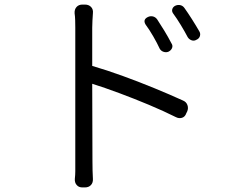

<svg xmlns="http://www.w3.org/2000/svg" viewBox="-20 -778 1040 839"><path d="M627 -704Q638 -709 649 -706Q660 -703 667 -693Q681 -672 698 -644Q715 -616 729 -589Q736 -579 732 -568.5Q728 -558 716 -552Q706 -548 695 -551.5Q684 -555 678 -565Q667 -589 650 -618.5Q633 -648 616 -671Q603 -693 627 -704ZM746 -753Q757 -758 768 -755.5Q779 -753 786 -743Q801 -722 818.5 -694.5Q836 -667 851 -641Q857 -631 853.5 -620Q850 -609 838 -604Q828 -598 817 -602Q806 -606 800 -616Q788 -639 770.5 -668Q753 -697 736 -720Q730 -729 733 -738.5Q736 -748 746 -753ZM309 -74Q309 -87 309 -128.5Q309 -170 309 -229Q309 -288 309 -353.5Q309 -419 309 -480.5Q309 -542 309 -589Q309 -636 309 -657Q309 -671 308.5 -689Q308 -707 306 -720Q305 -737 314.5 -747.5Q324 -758 340 -758H351Q368 -758 378 -747.5Q388 -737 386 -720Q385 -706 384 -688.5Q383 -671 383 -657V-490Q448 -471 518 -445.5Q588 -420 655 -392.5Q722 -365 779 -339Q794 -333 799 -319Q804 -305 798 -291L794 -283Q789 -268 776 -263.5Q763 -259 749 -266Q695 -293 630.5 -320Q566 -347 501.5 -371Q437 -395 383 -412L384 -74Q384 -50 384.5 -33Q385 -16 386 4Q387 20 377.5 30.5Q368 41 351 41H340Q324 41 315 30.5Q306 20 307 4Q309 -14 309 -30Q309 -46 309 -74Z"/></svg>

Font: Chiron GoRound TC N
Style: Regular
Weight: 350
Designer: Ryoko NISHIZUKA 西塚涼子 (kana, bopomofo & ideographs); Paul D. Hunt (Latin, Greek & Cyrillic); Sandoll Communications 산돌커뮤니
Foundry: Adobe
Version: Version 1.000;hotconv 1.1.1;makeotfexe 2.6.0